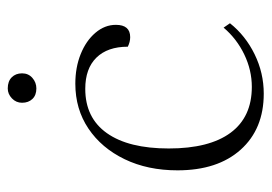

<svg xmlns="http://www.w3.org/2000/svg" viewBox="-120 -552 684 483"><g transform="rotate(-90 221.5 -310.0)"><path d="M228 12Q139 12 87 -46Q35 -104 35 -205Q35 -280 63 -338Q91 -396 140 -429Q189 -462 253 -462Q294 -462 327.5 -448.5Q361 -435 381 -411.5Q401 -388 401 -360Q401 -324 370 -324Q358 -324 346 -330Q346 -381 318.5 -409Q291 -437 240 -437Q167 -437 128.5 -382.5Q90 -328 90 -227Q90 -125 129.5 -71.5Q169 -18 245 -18Q287 -18 326.5 -37Q366 -56 394 -89L405 -73Q374 -34 327 -11Q280 12 228 12ZM241 -560Q224 -560 214.5 -570Q205 -580 205 -596Q205 -611 216 -621.5Q227 -632 241 -632Q259 -632 269 -622Q279 -612 279 -596Q279 -580 267.5 -570Q256 -560 241 -560Z"/></g></svg>

Font: Petrona ExtraLight
Style: Regular
Weight: 200
Designer: Ringo R. Seeber
Foundry: Ringo R. Seeber
Version: Version 2.001; ttfautohint (v1.8.3)